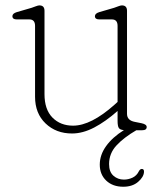

<svg xmlns="http://www.w3.org/2000/svg" viewBox="-20 -483 606 712"><path d="M110 -124V-387Q110 -411 89 -411H42Q26 -411 26 -423Q26 -433 42 -438L97 -454Q104.5 -456.5 113 -459.8Q121.5 -463 126 -463Q145 -463 145 -443V-134Q145 -77 174.5 -47Q204 -17 251 -17Q317.5 -17 405 -95L416 -105V-387Q416 -411 395 -411H348Q332 -411 332 -423Q332 -433 348 -438L403 -454Q410.5 -456.5 419 -459.8Q427.5 -463 432 -463Q451 -463 451 -443V-61Q451 -36.5 480 -31L505 -26Q524 -22 524 -12Q524 0 507 0H485.5Q439 27 411.8 56.5Q384.5 86 384.5 125.5Q384.5 154.5 400.8 168.8Q417 183 439.5 183Q456 183 471.5 175.8Q487 168.5 495 152Q499.5 143.5 506 143.5Q514.5 143.5 514 154.5Q513 173.5 492 191.5Q471 209.5 437 209.5Q398 209.5 374 186.8Q350 164 350 127.5Q350 91.5 373.5 58.8Q397 26 439.5 -0.5Q425.5 -1.5 420.8 -8.2Q416 -15 416 -35V-71.5Q372 -32.5 329.5 -10.2Q287 12 247 12Q188 12 149 -25.2Q110 -62.5 110 -124Z"/></svg>

Font: Fraunces 9pt S100 Thin
Style: Regular
Weight: 100
Version: Version 1.000; ttfautohint (v1.8.3)